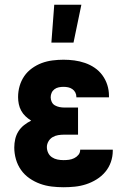

<svg xmlns="http://www.w3.org/2000/svg" viewBox="-20 -779 540 807"><path d="M247 8Q222 8 197 5Q172 2 148.5 -6.5Q125 -15 104 -29.5Q83 -44 68.5 -64.5Q54 -85 47 -109.5Q40 -134 40 -159Q40 -177 44 -194.5Q48 -212 57.5 -227Q67 -242 81 -253Q95 -264 111 -272Q98 -280 87 -290.5Q76 -301 69 -314Q62 -327 59 -341.5Q56 -356 56 -371Q56 -395 62.5 -417.5Q69 -440 82 -459Q95 -478 114.5 -492Q134 -506 155.5 -514Q177 -522 200.5 -525Q224 -528 247 -528Q270 -528 292.5 -525Q315 -522 337 -514.5Q359 -507 378 -494Q397 -481 410.5 -462.5Q424 -444 431 -422Q438 -400 438 -377V-370H301V-372Q301 -382 296.5 -390.5Q292 -399 284 -404.5Q276 -410 266.5 -412Q257 -414 247 -414Q237 -414 227 -412Q217 -410 209 -404Q201 -398 197 -389Q193 -380 193 -370Q193 -360 197.5 -350.5Q202 -341 211 -336Q220 -331 230 -329Q240 -327 250 -327H308V-213H250Q237 -213 224.5 -211Q212 -209 201 -202.5Q190 -196 183.5 -184.5Q177 -173 177 -161Q177 -148 182.5 -136.5Q188 -125 198.5 -118Q209 -111 221.5 -108.5Q234 -106 247 -106Q259 -106 270 -107.5Q281 -109 291.5 -114Q302 -119 309.5 -128Q317 -137 317 -149V-150H454V-145Q454 -121 446 -98Q438 -75 422.5 -56.5Q407 -38 386 -25Q365 -12 342 -4.5Q319 3 295 5.5Q271 8 247 8ZM196 -600 208 -759H322L289 -600Z"/></svg>

Font: Iosevka Heavy
Style: Regular
Weight: 900
Monospace: yes
Designer: Belleve Invis
Foundry: Belleve Invis
Version: Version 32.5.0; ttfautohint (v1.8.4)